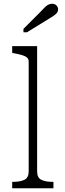

<svg xmlns="http://www.w3.org/2000/svg" viewBox="-20 -1004 345 1024"><path d="M178 -758V-90Q178 -56 200.5 -45Q223 -34 262 -34H265V0H45V-34H48Q87 -34 110 -45Q133 -56 133 -90V-675Q133 -689 124 -697Q115 -705 98 -710Q81 -715 55 -720L45 -722V-758ZM193 -938 105 -850V-832H124L241 -904Q256 -913 267 -920.5Q278 -928 284 -936Q290 -944 290 -954Q290 -966 281 -975Q272 -984 258 -984Q246 -984 235.5 -978Q225 -972 215.5 -961.5Q206 -951 193 -938Z"/></svg>

Font: Roboto Serif Thin
Style: Regular
Weight: 250
Designer: Greg Gazdowicz
Foundry: Commercial Type
Version: Version 1.004